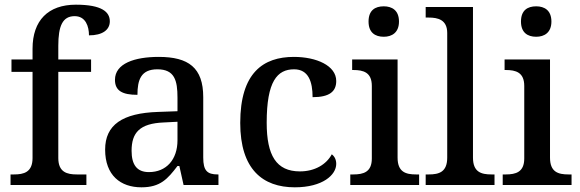

<svg xmlns="http://www.w3.org/2000/svg" viewBox="-20 -790 2475 820"><path d="M25 0H349V-45H308C267 -45 229 -54 229 -115V-483H369V-536H229V-594C229 -679 247 -721 299 -721C346 -721 360 -677 360 -639C417 -639 449 -662 449 -699C449 -739 415 -770 304 -770C186 -770 119 -703 119 -582V-536H29V-483H119V-115C119 -54 81 -45 40 -45H25Z M584 10C665 10 696 -26 738 -81H746L764 0H913V-45H910C865 -45 848 -61 848 -117V-375C848 -501 785 -547 658 -547C555 -547 471 -519 471 -449C471 -402 503 -385 567 -385C567 -449 582 -494 652 -494C726 -494 738 -446 738 -373V-315L655 -312C503 -307 429 -257 429 -151C429 -41 495 10 584 10ZM616 -55C565 -55 542 -86 542 -146C542 -223 576 -263 680 -267L738 -270V-191C738 -108 690 -55 616 -55Z M1239 10C1358 10 1416 -43 1416 -90C1416 -108 1409 -122 1397 -131C1374 -88 1325 -58 1261 -58C1160 -58 1119 -126 1119 -266C1119 -443 1164 -494 1236 -494C1298 -494 1315 -440 1315 -375C1387 -375 1416 -399 1416 -444C1416 -510 1331 -547 1235 -547C1105 -547 1006 -480 1006 -265C1006 -67 1102 10 1239 10Z M1619 -633C1654 -633 1684 -651 1684 -698C1684 -746 1654 -763 1619 -763C1582 -763 1554 -746 1554 -698C1554 -651 1582 -633 1619 -633ZM1476 0H1770V-45H1757C1713 -45 1678 -55 1678 -117V-536H1484V-491H1489C1532 -491 1568 -481 1568 -423V-113C1568 -55 1532 -45 1489 -45H1476Z M1798 0H2092V-45H2079C2035 -45 2000 -55 2000 -117V-760H1798V-715H1811C1850 -715 1890 -706 1890 -649V-117C1890 -55 1855 -45 1811 -45H1798Z M2270 -633C2305 -633 2335 -651 2335 -698C2335 -746 2305 -763 2270 -763C2233 -763 2205 -746 2205 -698C2205 -651 2233 -633 2270 -633ZM2127 0H2421V-45H2408C2364 -45 2329 -55 2329 -117V-536H2135V-491H2140C2183 -491 2219 -481 2219 -423V-113C2219 -55 2183 -45 2140 -45H2127Z"/></svg>

Font: Noto Serif Telugu Medium
Style: Regular
Weight: 500
Designer: Jelle Bosma - Monotype Design Team
Foundry: Monotype Imaging Inc.
Version: Version 2.005